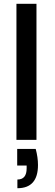

<svg xmlns="http://www.w3.org/2000/svg" viewBox="-20 -740 293 1016"><path d="M67 0V-720H173V0ZM72 256V210Q121 210 121 151V136H71V48H169Q181 93 181 133Q181 256 72 256Z"/></svg>

Font: Firefly Display Medium
Style: Regular
Weight: 500
Designer: Colophon Foundry, Jonny Pinhorn
Foundry: Colophon Foundry
Version: Version 1.200; ttfautohint (v1.8.3)